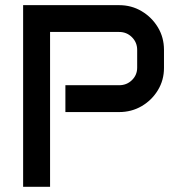

<svg xmlns="http://www.w3.org/2000/svg" viewBox="-20 -714 698 734"><path d="M68.4 -694.3H435.5Q482.9 -694.3 521.7 -671.1Q560.5 -647.9 583.7 -609.4Q606.9 -570.8 606.9 -523.4V-454.1Q606.9 -407.7 583.7 -369.4Q560.5 -331.1 521.7 -308.3Q482.9 -285.6 435.5 -285.6H230V-388.2H435.5Q464.4 -388.2 484.4 -407.7Q504.4 -427.2 504.4 -455.6V-523.4Q504.4 -551.8 484.4 -571.8Q464.4 -591.8 435.5 -591.8H171.4V0H68.4Z"/></svg>

Font: Anta
Style: Regular
Weight: 400
Designer: Sergej Lebedev
Foundry: Sergej Lebedev
Version: Version 1.000; ttfautohint (v1.8.4.7-5d5b)